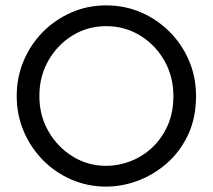

<svg xmlns="http://www.w3.org/2000/svg" viewBox="-20 -686 789 712"><path d="M374 6Q305 6 245 -20Q185 -46 139.5 -92Q94 -138 68 -199Q42 -260 42 -330Q42 -399 67.5 -460Q93 -521 138.5 -567Q184 -613 244 -639.5Q304 -666 374 -666Q443 -666 503 -640Q563 -614 609 -568Q655 -522 681 -461Q707 -400 707 -330Q707 -250 678 -187.5Q649 -125 600.5 -82Q552 -39 493 -16.5Q434 6 374 6ZM374 -71Q419 -71 463.5 -88Q508 -105 544 -138.5Q580 -172 601.5 -220Q623 -268 623 -330Q623 -403 589 -462Q555 -521 498.5 -555Q442 -589 374 -589Q305 -589 249 -554.5Q193 -520 159.5 -461.5Q126 -403 126 -330Q126 -257 160 -198.5Q194 -140 250 -105.5Q306 -71 374 -71Z"/></svg>

Font: Lil Grotesk Medium
Style: Regular
Weight: 500
Designer: Bastien Sozeau
Foundry: NBR — Bastien Sozeau
Version: Version 3.003; ttfautohint (v1.8.4.7-5d5b);gftools[0.9.33]